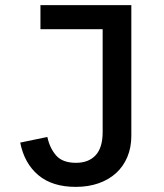

<svg xmlns="http://www.w3.org/2000/svg" viewBox="-20 -718 640 750"><path d="M493 -698V-187Q493 -142 477.5 -105Q462 -68 433.5 -42Q405 -16 365 -2Q325 12 276 12Q184 12 129.5 -34Q75 -80 59 -161L165 -183Q174 -140 199 -111Q224 -82 277 -82Q326 -82 353.5 -111.5Q381 -141 381 -202V-604H138V-698Z"/></svg>

Font: IBM Plex Mono Medium
Style: Regular
Weight: 500
Monospace: yes
Designer: Mike Abbink, Paul van der Laan, Pieter van Rosmalen
Foundry: Bold Monday
Version: Version 2.3